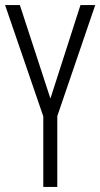

<svg xmlns="http://www.w3.org/2000/svg" viewBox="-20 -734 394 754"><path d="M178 -347 296 -714H354L205 -278V0H150V-277L0 -714H58Z"/></svg>

Font: Noto Sans Hebrew ExtraCondensed Light
Style: Regular
Weight: 300
Width: 2
Designer: Monotype Design Team
Foundry: Monotype Imaging Inc.
Version: Version 2.004; ttfautohint (v1.8.4.7-5d5b)